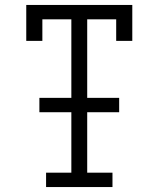

<svg xmlns="http://www.w3.org/2000/svg" viewBox="-20 -755 640 775"><path d="M166 0V-58H268V-302H139V-360H268V-677H151V-590H86V-735H514V-590H449V-677H332V-360H461V-302H332V-58H434V0Z"/></svg>

Font: Iosevka Slab Light Extended
Style: Regular
Weight: 300
Width: 7
Monospace: yes
Designer: Belleve Invis
Foundry: Belleve Invis
Version: Version 11.1.0; ttfautohint (v1.8.3)